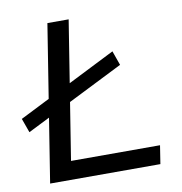

<svg xmlns="http://www.w3.org/2000/svg" viewBox="-79 -779 810 854"><g transform="rotate(-10 325.5 -352.5)"><path d="M79 0 191 -705H287L188 -83H590L577 0ZM28 -241 5 -305 454 -531 477 -466Z"/></g></svg>

Font: Nunito Sans 7pt SemiExpanded
Style: Italic
Weight: 400
Width: 6
Italic angle: -9°
Designer: Vernon Adams
Foundry: Vernon Adams
Version: Version 3.101;gftools[0.9.27]